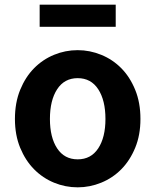

<svg xmlns="http://www.w3.org/2000/svg" viewBox="-20 -789 666 823"><path d="M313 14Q260 14 211.5 -6Q163 -26 126 -63.5Q89 -101 66.5 -155.5Q44 -210 44 -279Q44 -349 66.5 -404Q89 -459 126 -496.5Q163 -534 211.5 -554Q260 -574 313 -574Q365 -574 414 -554Q463 -534 500 -496.5Q537 -459 559.5 -404Q582 -349 582 -279Q582 -210 559.5 -155.5Q537 -101 500 -63.5Q463 -26 414 -6Q365 14 313 14ZM313 -106Q370 -106 401 -153Q432 -200 432 -279Q432 -359 401 -406.5Q370 -454 313 -454Q256 -454 225 -406.5Q194 -359 194 -279Q194 -200 225 -153Q256 -106 313 -106ZM150 -769H476V-674H150Z"/></svg>

Font: SpoqaHanSans-Bold
Style: Regular
Weight: 700
Designer: [Spoqa Han Sans] Dong-huui Kim \uAE40 \uB3D9 \uD718   [Noto Sans] Ryoko NISHIZUKA \u897F \u585A \u6DBC \u5B50  (kana & i
Foundry: Spoqa (http://www.spoqa-han-sans.com)
Version: Version 2.000